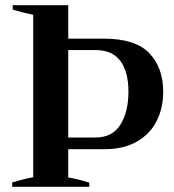

<svg xmlns="http://www.w3.org/2000/svg" viewBox="-20 -720 672 740"><path d="M27 -17Q78 -32 108 -37V-663Q64 -672 29 -683V-700H243V-571H381Q502 -571 555.5 -515Q609 -459 609 -366Q609 -304 584 -254Q559 -204 508 -174.5Q457 -145 383 -145H243V-36Q276 -31 324 -16V0H27ZM348 -190Q413 -190 444 -239.5Q475 -289 475 -367Q475 -443 444 -485Q413 -527 348 -527H243V-190Z"/></svg>

Font: Trirong SemiBold
Style: Regular
Weight: 600
Designer: Katatrad Team
Foundry: CadsonDemak
Version: Version 1.000